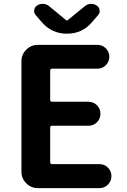

<svg xmlns="http://www.w3.org/2000/svg" viewBox="-20 -972 654 992"><path d="M175.8 0Q140.6 0 115.7 -24.9Q90.8 -49.8 90.8 -85V-655.3Q90.8 -690.4 115.7 -715.3Q140.6 -740.2 175.8 -740.2H483.4Q508.8 -740.2 526.9 -722.2Q544.9 -704.1 544.9 -678.7Q544.9 -653.3 526.9 -635.3Q508.8 -617.2 483.4 -617.2H249Q239.3 -617.2 239.3 -607.4V-456.1Q239.3 -446.3 249 -446.3H436.5Q462.9 -446.3 481 -428.2Q499 -410.2 499 -384.3Q499 -358.4 481 -340.3Q462.9 -322.3 436.5 -322.3H249Q239.3 -322.3 239.3 -312.5V-133.8Q239.3 -124 249 -124H494.1Q519.5 -124 537.6 -106Q555.7 -87.9 555.7 -62Q555.7 -36.1 537.6 -18.1Q519.5 0 494.1 0ZM194.3 -859.4 165 -893.6Q156.2 -903.3 156.2 -915Q156.2 -918 157.2 -920.9Q159.2 -935.5 171.9 -943.8Q184.6 -952.1 200.2 -952.1Q201.2 -952.1 203.1 -952.1Q220.7 -951.2 233.4 -940.4L322.3 -867.2Q324.2 -866.2 326.2 -866.2Q328.1 -866.2 329.1 -867.2L418.9 -940.4Q431.6 -951.2 448.2 -952.1Q450.2 -952.1 452.1 -952.1Q466.8 -952.1 479.5 -943.4Q492.2 -935.5 494.1 -920.9Q495.1 -918 495.1 -915Q495.1 -903.3 487.3 -894.5L457 -859.4Q406.2 -797.9 326.2 -797.9Q246.1 -797.9 194.3 -859.4Z"/></svg>

Font: Gen Jyuu GothicX Bold
Style: Bold
Weight: 700
Designer: Ryoko NISHIZUKA (kana &amp; ideographs); Paul D. Hunt (Latin, Greek &amp; Cyrillic); Wenlong ZHANG (bopomofo); Sandoll C
Version: Version 1.058.20140828